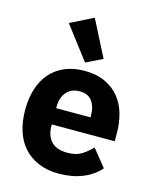

<svg xmlns="http://www.w3.org/2000/svg" viewBox="-122 -899 806 994"><g transform="rotate(15 281.0 -402.0)"><path d="M288 12Q228 12 181 -7.5Q134 -27 101.5 -62.5Q69 -98 52.5 -149Q36 -200 36 -263Q36 -325 52 -375.5Q68 -426 99.5 -462Q131 -498 177 -517.5Q223 -537 282 -537Q347 -537 393.5 -515Q440 -493 469.5 -456Q499 -419 512.5 -370.5Q526 -322 526 -269V-225H189V-217Q189 -165 217 -134.5Q245 -104 305 -104Q351 -104 380 -122.5Q409 -141 434 -167L508 -75Q473 -34 416.5 -11Q360 12 288 12ZM285 -428Q240 -428 214.5 -398.5Q189 -369 189 -320V-312H373V-321Q373 -369 351.5 -398.5Q330 -428 285 -428ZM138 -755 261 -816 360 -622 272 -579Z"/></g></svg>

Font: IBM Plex Sans Devanagari
Style: Bold
Weight: 700
Designer: Mike Abbink, Paul van der Laan, Pieter van Rosmalen, Erin McLaughlin
Foundry: Bold Monday
Version: Version 1.1